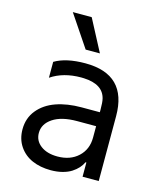

<svg xmlns="http://www.w3.org/2000/svg" viewBox="-118 -868 798 962"><g transform="rotate(15 281.5 -387.0)"><path d="M250 -619.3 139.2 -784.1H237.2L323.9 -619.3ZM236.5 9.9Q182.5 9.9 140.3 -8.5Q98 -27 72.8 -64.3Q47.6 -101.6 47.6 -152Q47.6 -210.2 81.9 -252.1Q116.1 -294 173.7 -314.3Q231.2 -334.5 305.4 -334.5H399.9V-347.3Q399.9 -386.7 395.6 -403.8Q378.6 -474.1 278.8 -478.3Q272 -478.7 264.9 -478.7Q172.6 -478.7 108.7 -435.4V-517.8Q166.9 -552.6 267 -552.6Q483.7 -552.6 483.7 -336.6V0H399.9V-73.9H395.6Q387.8 -57.2 375 -43Q362.2 -28.8 343.2 -16.5Q324.2 -4.3 296.9 2.8Q269.5 9.9 236.5 9.9ZM251.4 -65.3Q317.8 -65.3 358.8 -103.5Q399.9 -141.7 399.9 -203.1V-262.1H301.1Q221.2 -262.1 176.3 -232.2Q131.4 -202.4 131.4 -155.5Q131.4 -115.1 164.4 -90.2Q197.4 -65.3 251.4 -65.3Z"/></g></svg>

Font: TID UI
Style: Regular
Weight: 400
Designer: The TID Project Authors
Foundry: Bakken & Bæck
Version: Version 1.001;hotconv 1.0.109;makeotfexe 2.5.65596